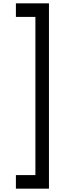

<svg xmlns="http://www.w3.org/2000/svg" viewBox="-20 -911 452 1147"><path d="M272.5 -891V216H75V135H191.5V-810H75V-891Z"/></svg>

Font: CCSD_manrope Medium
Style: Regular
Weight: 500
Designer: Mikhail Sharanda
Foundry: Mikhail Sharanda
Version: Version 4.503